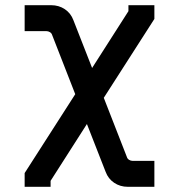

<svg xmlns="http://www.w3.org/2000/svg" viewBox="-20 -520 690 740"><path d="M75 147 270 -157 181 -385Q179 -392 172.5 -396Q166 -400 159 -400H75V-500H177Q207 -500 230 -484.5Q253 -469 263 -442L335 -258L475 -477V-500H575V-447L380 -143L469 85Q471 92 477.5 96Q484 100 491 100H575V200H473Q443 200 420 184.5Q397 169 387 142L315 -42L175 177V200H75Z"/></svg>

Font: Monoikos Medium
Style: Regular
Weight: 500
Designer: Brian Krent
Version: Version 0.088